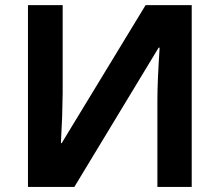

<svg xmlns="http://www.w3.org/2000/svg" viewBox="-20 -734 863 754"><path d="M89.8 -713.9H226.1V-369.1L224.1 -276.9L219.2 -171.9H222.2L551.8 -713.9H732.9V0H598.1V-342.8Q598.1 -411.6 606.9 -546.9H603L272 0H89.8Z"/></svg>

Font: NotoSans-Bold
Style: Bold
Weight: 700
Designer: Monotype Design team
Foundry: Monotype Imaging Inc.
Version: Version 1.04